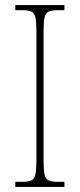

<svg xmlns="http://www.w3.org/2000/svg" viewBox="-20 -734 315 754"><path d="M40 0V-20H67Q92 -20 104 -26Q116 -32 119.5 -51Q123 -70 123 -108V-606Q123 -645 119.5 -663.5Q116 -682 104 -688Q92 -694 67 -694H40V-714H233V-694H207Q182 -694 170 -688Q158 -682 154.5 -663.5Q151 -645 151 -606V-108Q151 -70 154.5 -51Q158 -32 170 -26Q182 -20 207 -20H233V0Z"/></svg>

Font: Noto Serif Tamil Condensed Thin
Style: Regular
Weight: 100
Width: 3
Designer: Indian Type Foundry, Tom Grace, and the Monotype Design Team
Foundry: Monotype Imaging Inc.
Version: Version 2.004; ttfautohint (v1.8.4.7-5d5b)